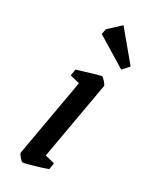

<svg xmlns="http://www.w3.org/2000/svg" viewBox="-182 -726 624 781"><g transform="rotate(30 130.0 -335.5)"><path d="M48 -22 112 -385 67 -396 72 -426Q101 -435 138 -446Q175 -457 179 -457Q183 -457 195 -443.5Q207 -430 206 -426L142 -63L187 -52L182 -22Q165 -15 122.5 -3Q80 9 75 9Q70 9 59 -4Q48 -17 48 -22ZM92 -605 97 -630 151 -680 260 -549 233 -519Z"/></g></svg>

Font: Grenze
Style: Italic
Weight: 400
Italic angle: -10°
Designer: Renata Polastri
Foundry: Omnibus-Type
Version: Version 1.002; ttfautohint (v1.8)